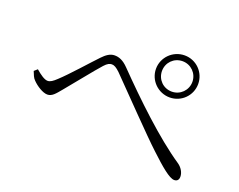

<svg xmlns="http://www.w3.org/2000/svg" viewBox="-99 -857 1198 962"><g transform="rotate(20 500.0 -376.5)"><path d="M738 -455C800 -455 850 -505 850 -567C850 -629 800 -679 738 -679C676 -679 625 -629 625 -567C625 -505 676 -455 738 -455ZM738 -648C783 -648 819 -612 819 -567C819 -522 783 -486 738 -486C692 -486 657 -522 657 -567C657 -612 692 -648 738 -648ZM77 -303C97 -282 133 -259 157 -259C182 -259 197 -279 222 -309C260 -354 340 -455 371 -489C387 -507 399 -512 410 -512C423 -512 435 -505 454 -487C534 -406 697 -236 762 -176C826 -116 875 -74 901 -74C917 -74 925 -84 925 -100C925 -122 911 -145 891 -159C760 -247 605 -396 482 -522C454 -551 431 -559 408 -559C384 -559 364 -544 344 -523C310 -488 226 -392 181 -351C162 -333 149 -324 135 -324C118 -324 94 -341 70 -362L53 -347C60 -330 65 -314 77 -303Z"/></g></svg>

Font: Noto Serif CJK JP Light
Style: Regular
Weight: 300
Designer: Ryoko NISHIZUKA 西塚涼子 (kana & ideographs); Frank Grießhammer (Latin, Greek & Cyrillic); Wenlong ZHANG 张文龙 (bopomofo); San
Foundry: Adobe Systems Incorporated
Version: Version 1.001;PS 1.001;hotconv 16.6.54;makeotf.lib2.5.65590